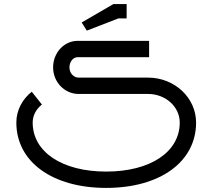

<svg xmlns="http://www.w3.org/2000/svg" viewBox="-20 -800 1040 940"><path d="M380 -690 405 -650 560 -710H600V-780H535ZM710 -600H360C293.8 -600 240 -541.8 240 -470C240 -398.2 296 -340 365 -340H705C790.6 -340 860 -277.3 860 -200C860 -56 716 40 500 40C284 40 140 -56 140 -200C140 -234 156.5 -265.5 185.2 -288.2L135.6 -350.9C90.2 -315.1 60 -261.1 60 -200C60 -8 236 120 500 120C764 120 940 -8 940 -200C940 -321.4 834.7 -420 705 -420H365C340.2 -420 320 -442.4 320 -470C320 -497.6 337.9 -520 360 -520H710Z"/></svg>

Font: KetosagCBd
Style: Regular
Weight: 500
Designer: gluk
Foundry: gluk
Version: Version 00.0024